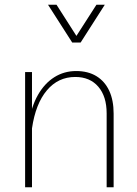

<svg xmlns="http://www.w3.org/2000/svg" viewBox="-20 -786 575 806"><path d="M114.3 0V-332V-483.4H85.4V0ZM457 -309.1Q457 -365.2 438.5 -405Q419.9 -444.8 384.8 -466.3Q349.6 -487.8 299.8 -487.8Q249 -487.8 208 -461.9Q167 -436 139.4 -387.7Q111.8 -339.4 101.1 -271L114.3 -247.1Q129.4 -350.6 176.8 -406.7Q224.1 -462.9 295.9 -462.9Q357.4 -462.9 392.6 -422.1Q427.7 -381.3 427.7 -310.1V0H457ZM181.6 -766.1 283.2 -607.4H318.4L419.9 -766.1H384.8L300.8 -635.3L217.3 -766.1Z"/></svg>

Font: Estedad-FD-VF Thin
Style: Regular
Weight: 100
Designer: Amin Abedi
Version: Version 5.0